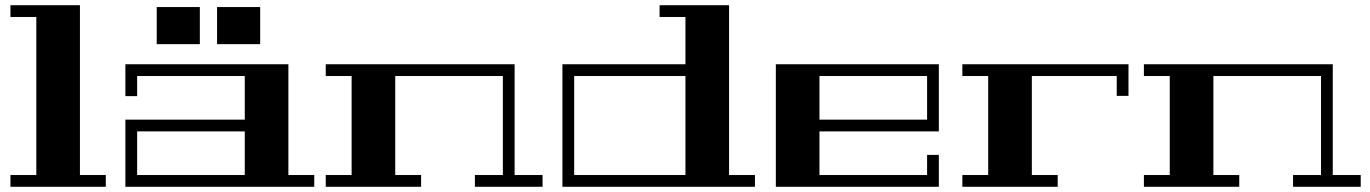

<svg xmlns="http://www.w3.org/2000/svg" viewBox="-20 -715 5245 735"><path d="M286 -45H385V0H20V-45H119V-650H20V-695H286Z M1084 -45H1183V0H460V-257H917V-424H505V-347H460V-469H1084ZM917 -45V-212H505V-45ZM745 -546H580V-688H745ZM976 -546H811V-688H976Z M1227 -469H1950V-45H2057V0H1798V-45H1905V-424H1493V-45H1592V0H1227V-45H1326V-424H1227Z M2604 -469V-650H2505V-695H2771V-45H2870V0H2133V-469ZM2178 -45H2604V-424H2178Z M2950 -469H3574V-212H3117V-45H3529V-122H3574V0H2950ZM3117 -424V-257H3529V-424Z M4300 -469V-348H4255V-424H3930V-45H4029V0H3664V-45H3763V-424H3664V-469Z M4359 -469H5082V-45H5189V0H4930V-45H5037V-424H4625V-45H4724V0H4359V-45H4458V-424H4359Z"/></svg>

Font: Geostar Fill
Style: Regular
Weight: 400
Designer: Joe Prince
Foundry: Joe Prince
Version: Version 1.002